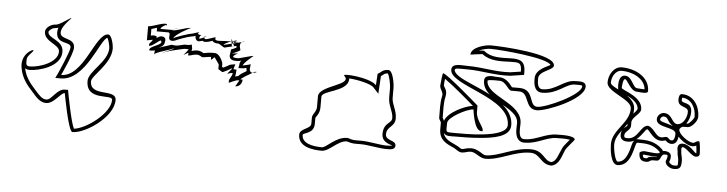

<svg xmlns="http://www.w3.org/2000/svg" viewBox="-45 -972 4174 1102"><g transform="rotate(5 2042.5 -421.5)"><path d="M329 -720C310 -710 266 -675 245 -675C222 -675 188 -654 188 -630C188 -570 278 -565 278 -522C278 -459 173 -423 119 -423C94 -423 97 -437 97 -462C97 -483 130 -505 132 -517C133 -526 58 -492 72 -412C82 -354 110 -318 149 -276C172 -250 194 -222 230 -222C275 -222 309 -288 332 -288C332 -288 371 -69 395 -69C469 -69 626 -174 626 -273C626 -342 476 -276 476 -369C476 -402 584 -477 584 -567C584 -585 572 -645 551 -645C477 -645 432 -390 302 -390C302 -390 362 -517 362 -552C362 -613 278 -588 278 -633C278 -676 352 -732 329 -720ZM263 -659C260 -650 258 -642 258 -633C258 -558 342 -590 342 -552C342 -528 284 -399 284 -399L270 -370H302C443 -370 510 -617 548 -625C556 -615 564 -577 564 -567C564 -488 456 -426 456 -369C456 -250 606 -309 606 -273C606 -194 471 -96 402 -89C382 -127 352 -292 352 -292L349 -308H332C284 -308 260 -242 230 -242C205 -242 189 -261 164 -289C127 -330 103 -361 93 -410C103 -404 110 -403 119 -403C173 -403 298 -437 298 -522C298 -592 208 -590 208 -630C208 -637 228 -655 245 -655C252 -655 259 -658 263 -659Z M775 -712V-631L808 -637C808 -628 790 -617 790 -610C790 -601 788 -601 793 -601C812 -601 843 -637 856 -637L859 -628C859 -609 793 -600 793 -577C793 -570 821 -577 826 -577L823 -553C823 -567 934 -592 934 -601C934 -588 868 -574 868 -562C868 -576 994 -601 994 -601H1018C1018 -596 991 -565 991 -565C993 -565 1012 -580 1021 -580C1016 -580 1020 -565 1018 -565C1039 -565 1044 -574 1069 -574C1083 -574 1099 -562 1099 -562C1115 -562 1134 -568 1150 -568C1152 -568 1148 -553 1153 -553C1157 -553 1168 -568 1171 -568L1198 -529V-502L1222 -487C1229 -487 1276 -513 1276 -514C1276 -504 1252 -490 1252 -475C1252 -485 1282 -487 1282 -487C1282 -468 1264 -455 1264 -439C1264 -430 1262 -430 1267 -430C1267 -430 1304 -448 1315 -448H1324C1323 -447 1303 -412 1303 -412C1327 -412 1342 -432 1342 -454H1330C1330 -460 1374 -486 1396 -498C1387 -498 1378 -503 1378 -520C1378 -531 1381 -541 1381 -547C1381 -544 1336 -535 1336 -535C1336 -549 1393 -595 1393 -595C1379 -595 1316 -574 1303 -574C1243 -574 1303 -601 1303 -601C1289 -601 1276 -599 1267 -598C1288 -605 1315 -619 1315 -622C1315 -622 1300 -655 1319 -668C1284 -660 1216 -643 1216 -643C1216 -649 1239 -660 1260 -667C1200 -666 1205 -664 1186 -664C1154 -664 1169 -682 1168 -682C1151 -682 1127 -667 1108 -667C1108 -667 1101 -672 1100 -676C1091 -672 1082 -667 1072 -667C1073 -667 1074 -688 1087 -688C1047 -688 1072 -703 1072 -703C1060 -703 1032 -691 1027 -691C1016 -691 925 -661 925 -655C925 -674 1016 -724 1024 -724C987 -724 949 -700 907 -700C915 -700 921 -703 927 -706C921 -704 916 -703 916 -703H847C847 -714 874 -727 874 -727H883C883 -752 801 -711 775 -712ZM1420 -505H1408C1408 -505 1403 -502 1396 -498C1407 -498 1419 -504 1420 -505ZM1420 -505ZM1319 -668 1339 -673C1330 -673 1324 -671 1319 -668ZM1266 -656C1274 -659 1298 -667 1300 -667H1280C1275 -663 1269 -658 1266 -656ZM1266 -656C1265 -655 1265 -655 1264 -655ZM1280 -667C1286 -672 1291 -676 1294 -676C1290 -676 1275 -672 1260 -667ZM1100 -676C1107 -679 1114 -682 1120 -682C1103 -682 1099 -679 1100 -680ZM927 -710C936 -713 946 -716 946 -716C939 -716 933 -713 927 -710ZM1102 -651H1108C1125 -651 1139 -657 1150 -661C1159 -649 1173 -648 1186 -648C1190 -648 1218 -628 1221 -628C1227 -630 1275 -640 1290 -644C1291 -639 1290 -637 1291 -634C1281 -629 1270 -624 1261 -621L1256 -584C1258 -555 1290 -558 1303 -558C1311 -558 1317 -560 1325 -562C1321 -557 1316 -551 1316 -539L1312 -518L1340 -519C1340 -519 1351 -521 1358 -523C1358 -515 1360 -509 1361 -505C1341 -493 1324 -484 1315 -472C1305 -471 1302 -470 1297 -468C1300 -475 1302 -497 1302 -508L1284 -509L1293 -538C1293 -538 1264 -534 1263 -533C1254 -528 1235 -517 1225 -513L1218 -517V-533C1218 -545 1197 -592 1171 -592C1165 -592 1152 -593 1150 -592C1133 -592 1115 -587 1105 -586C1097 -591 1085 -598 1069 -598C1056 -598 1043 -595 1035 -592C1036 -595 1038 -602 1038 -605L1034 -629C1034 -629 1018 -625 1017 -625H994H992C989 -624 976 -621 952 -616C941 -614 920 -618 919 -618C907 -613 869 -603 843 -593C851 -597 879 -606 879 -632C879 -632 889 -661 856 -661C842 -661 821 -642 827 -648C841 -663 804 -665 795 -659V-698C807 -701 817 -705 827 -708V-687H896C910 -679 894 -659 905 -646C912 -638 929 -640 939 -645C950 -651 1008 -672 1027 -675C1039 -676 1043 -678 1051 -681C1050 -669 1056 -651 1072 -651C1080 -654 1089 -654 1095 -656C1098 -654 1099 -653 1102 -651ZM907 -684C907 -684 906 -659 905 -659C905 -672 911 -677 917 -684ZM1264 -639 1258 -678C1259 -678 1259 -679 1260 -679L1276 -642C1274 -641 1271 -639 1264 -639Z M2107 -489C2069 -530 1903 -543 1921 -527C1978 -476 1781 -461 1781 -396V-336C1781 -305 1757 -294 1757 -270V-237C1757 -205 1693 -205 1693 -168C1693 -98 1776 -87 1829 -87C1873 -87 1918 -153 1969 -153C2004 -142 2010 -144 2045 -144C2089 -145 2155 -129 2197 -129C2219 -129 2249 -128 2249 -153C2249 -186 2189 -175 2189 -213C2189 -261 2237 -258 2237 -309C2237 -357 2209 -387 2209 -426V-480C2209 -507 2197 -582 2171 -582C2136 -582 2131 -564 2111 -555ZM2229 -153C2229 -150 2210 -149 2197 -149C2158 -149 2093 -165 2045 -164C2007 -164 2007 -162 1973 -173H1969C1903 -173 1855 -107 1829 -107C1773 -107 1713 -120 1713 -168C1713 -182 1777 -178 1777 -237V-270C1777 -279 1801 -293 1801 -336V-396C1801 -432 1945 -436 1951 -506V-514C1998 -512 2076 -494 2093 -476L2125 -441L2131 -543C2150 -556 2149 -561 2169 -562C2178 -552 2189 -500 2189 -480V-426C2189 -377 2217 -349 2217 -309C2217 -276 2169 -281 2169 -213C2169 -161 2229 -155 2229 -153Z M2869 -630C2786 -624 2709 -645 2623 -645C2584 -645 2530 -655 2530 -615C2530 -523 2881 -487 2881 -327C2881 -249 2629 -255 2587 -255C2522 -255 2533 -252 2533 -309C2533 -342 2642 -399 2677 -399C2677 -399 2690 -279 2731 -279C2739 -279 2740 -277 2740 -285C2740 -306 2698 -343 2698 -387V-423C2698 -423 2507 -591 2485 -591C2482 -591 2476 -534 2476 -528C2469 -500 2498 -486 2491 -459C2482 -423 2485 -372 2485 -336C2485 -322 2497 -316 2497 -306V-270C2497 -209 2537 -190 2581 -171C2599 -163 2611 -147 2632 -147C2649 -147 2665 -156 2683 -156C2712 -156 2736 -123 2770 -123C2853 -123 2932 -180 3025 -180C3083 -180 3087 -117 3151 -117C3198 -127 3205 -180 3223 -216C3228 -226 3271 -275 3271 -276C3271 -302 3184 -297 3166 -297C3102 -297 3047 -255 2989 -255C2943 -248 2953 -310 2953 -342C2954 -460 2743 -481 2743 -570C2743 -579 2812 -576 2812 -576C2849 -576 2864 -525 2884 -525H2929C2991 -525 2965 -426 3040 -426C3093 -426 3307 -511 3307 -585C3307 -618 3267 -612 3244 -612C3179 -612 3138 -549 3061 -549C3031 -549 3031 -586 3031 -609C3031 -653 3115 -663 3115 -690C3115 -758 2809 -774 2743 -774C2712 -774 2632 -754 2632 -711C2632 -711 2694 -720 2701 -720C2748 -683 2809 -688 2866 -690C2913 -691 2929 -692 2929 -639ZM2514 -319C2507 -335 2505 -334 2505 -336C2505 -373 2502 -423 2510 -454C2522 -501 2492 -512 2496 -526V-528C2496 -531 2497 -547 2499 -560C2552 -523 2639 -448 2672 -419C2628 -415 2528 -368 2514 -319ZM2519 -250C2534 -230 2558 -235 2587 -235C2633 -235 2674 -235 2732 -240C2801 -246 2901 -259 2901 -327C2901 -474 2656 -528 2578 -581C2556 -596 2550 -608 2550 -615C2550 -628 2569 -625 2623 -625C2706 -625 2784 -604 2871 -610L2949 -622V-639C2949 -704 2914 -711 2866 -710C2807 -708 2752 -705 2713 -736L2708 -740H2701C2696 -740 2687 -739 2678 -738C2700 -749 2730 -754 2743 -754C2811 -754 3075 -730 3095 -692C3087 -684 3011 -663 3011 -609C3011 -594 3007 -529 3061 -529C3150 -529 3193 -592 3244 -592H3264C3287 -592 3287 -590 3287 -585C3287 -536 3091 -446 3040 -446C2988 -446 3019 -545 2929 -545H2886C2880 -550 2856 -595 2812 -596C2812 -596 2800 -597 2787 -597C2783 -597 2723 -609 2723 -570C2723 -453 2934 -438 2933 -342C2933 -329 2931 -309 2933 -289C2936 -264 2949 -230 2991 -235C3059 -236 3111 -277 3166 -277C3179 -277 3220 -279 3243 -274C3229 -257 3211 -237 3205 -225C3184 -182 3178 -145 3149 -137C3105 -139 3101 -200 3025 -200C2924 -200 2844 -143 2770 -143C2749 -143 2727 -176 2683 -176C2658 -176 2642 -167 2632 -167C2621 -167 2615 -178 2589 -189C2551 -206 2526 -220 2519 -250Z M3760 -252C3783 -229 3687 -246 3676 -246C3665 -246 3648 -240 3648 -234C3648 -203 3658 -186 3690 -186C3714 -186 3707 -198 3730 -198H3750C3775 -198 3769 -237 3792 -237C3806 -237 3810 -238 3810 -228C3810 -213 3802 -206 3802 -198C3802 -176 3830 -159 3852 -159C3889 -159 3894 -173 3894 -210C3894 -230 3886 -246 3886 -264C3886 -268 3882 -288 3892 -288C3914 -288 3946 -240 3972 -240C3983 -240 3993 -246 3993 -258C3993 -267 3990 -330 3982 -330C3963 -330 3962 -318 3948 -318C3924 -318 3864 -359 3864 -387C3864 -392 3874 -405 3886 -405H3910C3933 -405 3966 -445 3966 -468C3966 -527 3931 -591 3862 -591C3845 -591 3844 -568 3844 -558C3844 -509 3904 -528 3904 -492C3904 -457 3881 -417 3850 -417C3816 -417 3818 -474 3768 -474C3752 -474 3730 -459 3730 -435C3730 -384 3844 -401 3844 -360C3844 -344 3840 -321 3826 -321C3803 -321 3810 -346 3780 -336C3733 -321 3727 -380 3684 -393C3641 -393 3633 -312 3574 -312C3560 -312 3552 -311 3552 -327C3552 -350 3586 -358 3586 -384V-405C3586 -434 3636 -457 3636 -483C3636 -559 3514 -583 3514 -597C3514 -606 3517 -648 3528 -648C3544 -648 3563 -582 3604 -582C3615 -582 3666 -572 3666 -591C3666 -671 3584 -714 3504 -714C3460 -714 3430 -667 3430 -621C3430 -565 3576 -537 3576 -483C3576 -397 3480 -354 3480 -270C3480 -245 3487 -153 3528 -153C3615 -153 3614 -291 3630 -291C3684 -291 3722 -289 3760 -252ZM3839 -398C3837 -398 3839 -398 3837 -399ZM3781 -256C3779 -261 3777 -263 3774 -266C3730 -309 3684 -311 3630 -311C3628 -311 3625 -310 3623 -310C3658 -339 3669 -370 3681 -373C3697 -366 3726 -298 3786 -317C3789 -318 3790 -318 3791 -318C3794 -315 3806 -301 3826 -301C3857 -301 3862 -335 3863 -346C3885 -322 3921 -298 3948 -298C3958 -298 3966 -302 3969 -304C3972 -286 3973 -267 3973 -260H3971C3963 -260 3932 -308 3891 -308C3851 -308 3865 -263 3865 -263C3865 -238 3873 -225 3873 -210C3873 -176 3876 -179 3851 -179C3836 -179 3823 -192 3822 -197C3824 -201 3829 -212 3829 -228C3829 -255 3799 -257 3791 -257C3788 -257 3784 -257 3781 -256ZM3527 -668C3484 -668 3493 -597 3493 -597C3493 -565 3539 -560 3556 -551C3589 -534 3615 -512 3615 -483C3615 -482 3609 -471 3593 -455C3595 -464 3595 -474 3595 -483C3595 -563 3449 -591 3449 -621C3449 -661 3475 -694 3503 -694C3576 -694 3640 -657 3645 -600C3632 -599 3614 -602 3603 -602C3576 -602 3569 -668 3527 -668ZM3565 -394V-384C3565 -376 3531 -371 3531 -327C3531 -294 3563 -292 3573 -292C3587 -292 3600 -295 3611 -301C3600 -287 3599 -271 3593 -251C3581 -210 3564 -173 3527 -173C3514 -173 3499 -237 3499 -270C3499 -315 3534 -347 3565 -394ZM3825 -404C3778 -421 3749 -422 3749 -435C3749 -446 3761 -454 3767 -454C3798 -454 3787 -428 3825 -404ZM3901 -425C3915 -444 3923 -468 3923 -492C3923 -557 3863 -531 3863 -558C3863 -562 3864 -568 3865 -571C3917 -569 3945 -520 3945 -468C3945 -456 3916 -425 3909 -425ZM3750 -220C3749 -219 3749 -218 3749 -218H3729C3692 -218 3700 -206 3689 -206C3671 -206 3670 -210 3668 -225C3671 -226 3674 -226 3675 -226C3682 -226 3724 -219 3750 -220Z"/></g></svg>

Font: CISF Camouflage Kit
Style: OuLn
Weight: 400
Designer: Robert Jablonski, Jasper
Foundry: Cannot Into Space Fonts
Version: Version 1.27